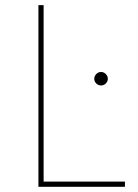

<svg xmlns="http://www.w3.org/2000/svg" viewBox="-20 -719 531 739"><path d="M350.3 -433.8Q357.9 -441.9 368.9 -441.9Q379.9 -441.9 387.5 -433.8Q395 -425.8 395 -415.8Q395 -405.8 387.5 -397.9Q379.9 -390.1 368.9 -390.1Q357.9 -390.1 350.3 -397.9Q342.8 -405.8 342.8 -415.8Q342.8 -425.8 350.3 -433.8ZM147.9 -20H460.9V0H127.9V-699.2H147.9Z"/></svg>

Font: Montserrat-Hairline
Style: Regular
Weight: 250
Designer: Julieta Ulanovsky
Foundry: Julieta Ulanovsky
Version: Version 1.000;PS 002.000;hotconv 1.0.70;makeotf.lib2.5.58329